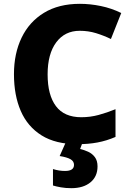

<svg xmlns="http://www.w3.org/2000/svg" viewBox="-20 -744 685 1004"><path d="M397 -583Q319 -583 274 -522.5Q229 -462 229 -355Q229 -247 272.5 -189Q316 -131 405 -131Q452 -131 496 -143Q540 -155 584 -173V-28Q538 -8 490 1Q442 10 386 10Q271 10 197.5 -36Q124 -82 88.5 -164Q53 -246 53 -356Q53 -464 93 -547Q133 -630 210 -677Q287 -724 398 -724Q451 -724 507 -712.5Q563 -701 614 -676L560 -540Q523 -558 482.5 -570.5Q442 -583 397 -583ZM490 126Q490 179 453 209.5Q416 240 353 240Q323 240 298 235.5Q273 231 257 226V140Q289 150 320 150Q367 150 367 118Q367 99 348.5 88.5Q330 78 292 72L324 0H412L399 35Q420 40 441 49.5Q462 59 476 77.5Q490 96 490 126Z"/></svg>

Font: Noto Sans Syriac ExtraBold
Style: Regular
Weight: 800
Designer: Patrick Giasson and the Monotype Design Team
Foundry: Monotype Imaging Inc.
Version: Version 3.000; ttfautohint (v1.8.4.7-5d5b)